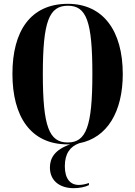

<svg xmlns="http://www.w3.org/2000/svg" viewBox="-20 -745 707 1004"><path d="M334 10C339 10 343 10 347 10C265 38 241 83 241 131C241 200 292 239 366 239C394 239 426 233 445 223V212C425 219 407 222 392 222C346 222 319 188 319 124C319 58 347 21 394 4C541 -24 622 -161 622 -358C622 -583 520 -725 335 -725C139 -725 45 -582 45 -359C45 -137 139 10 334 10ZM334 0C237 0 204 -83 204 -358C204 -634 237 -715 335 -715C432 -715 463 -634 463 -358C463 -82 430 0 334 0Z"/></svg>

Font: Noto Serif Display ExtraCondensed ExtraBold
Style: Regular
Weight: 800
Width: 2
Designer: Monotype Design Team
Foundry: Monotype Imaging Inc.
Version: Version 2.009